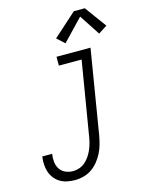

<svg xmlns="http://www.w3.org/2000/svg" viewBox="-141 -1057 881 1151"><g transform="rotate(-15 299.5 -482.0)"><path d="M181 8Q156 8 132 3.5Q108 -1 88 -13Q68 -25 53.5 -43Q39 -61 31.5 -83Q24 -105 22.5 -130Q21 -155 25 -179Q25 -179 25 -179Q25 -179 25 -180Q25 -180 25 -180Q25 -180 25 -180H86Q82 -155 84.5 -130.5Q87 -106 99.5 -86.5Q112 -67 134 -57Q156 -47 181 -47Q201 -47 221 -54Q241 -61 257 -75Q273 -89 285 -107Q297 -125 305 -143.5Q313 -162 318.5 -182Q324 -202 327 -222L403 -680H262V-735H473L387 -213Q382 -186 375 -160Q368 -134 355.5 -109Q343 -84 325 -61.5Q307 -39 284 -23Q261 -7 234 0.5Q207 8 181 8ZM335 -799 288 -842 433 -972H501L599 -838L545 -803L461 -931Z"/></g></svg>

Font: Iosevka Curly Slab LtObl
Style: Regular
Weight: 300
Italic angle: -9°
Monospace: yes
Designer: Belleve Invis
Foundry: Belleve Invis
Version: Version 11.0.0; ttfautohint (v1.8.3)